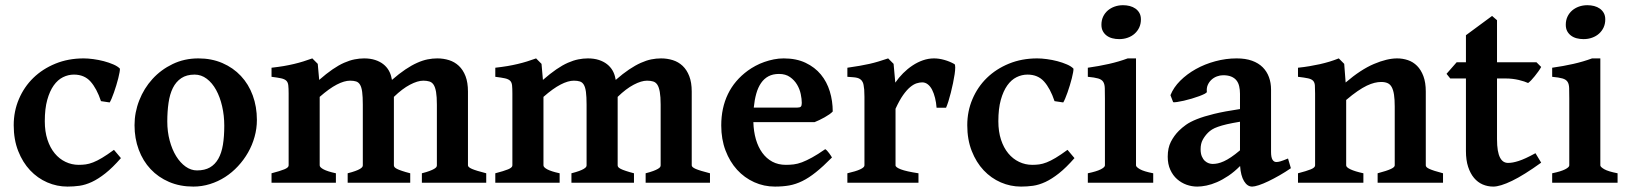

<svg xmlns="http://www.w3.org/2000/svg" viewBox="-20 -689 6143 724"><path d="M436 -92.8Q404.3 -56.6 377.4 -35.4Q350.6 -14.2 326.4 -2.9Q302.2 8.3 279.8 11.5Q257.3 14.6 234.4 14.6Q194.8 14.6 158.2 -1.2Q121.6 -17.1 93.5 -46.9Q65.4 -76.7 48.6 -119.6Q31.7 -162.6 31.7 -216.8Q31.7 -269.5 51.3 -315.4Q70.8 -361.3 105.7 -395.3Q140.6 -429.2 189 -449Q237.3 -468.8 295.4 -468.8Q311.5 -468.8 331.8 -466.1Q352.1 -463.4 371.6 -458.3Q391.1 -453.1 407.5 -446Q423.8 -439 432.1 -430.2Q432.6 -426.3 430.9 -416.5Q429.2 -406.7 426 -394Q422.9 -381.3 418.5 -367.2Q414.1 -353 409.7 -340.3Q405.3 -327.6 400.9 -317.4Q396.5 -307.1 393.6 -302.7L360.8 -307.6Q344.7 -355.5 321.3 -381.6Q297.9 -407.7 258.8 -407.7Q237.3 -407.7 217.5 -397.9Q197.8 -388.2 182.6 -366.9Q167.5 -345.7 158.2 -312.5Q148.9 -279.3 148.9 -231.9Q148.9 -192.9 158.9 -162.4Q168.9 -131.8 186.3 -110.8Q203.6 -89.8 227.1 -78.6Q250.5 -67.4 276.9 -67.4Q290.5 -67.4 303.2 -69.1Q315.9 -70.8 331.1 -76.7Q346.2 -82.5 365 -93.8Q383.8 -105 409.7 -124Z M825.7 -214.8Q825.7 -253.4 817.6 -288.3Q809.6 -323.2 794.9 -349.9Q780.3 -376.5 759.5 -392.1Q738.8 -407.7 713.9 -407.7Q683.6 -407.7 663.6 -394.3Q643.6 -380.9 631.8 -357.2Q620.1 -333.5 615.5 -301Q610.8 -268.6 610.8 -231Q610.8 -192.4 619.9 -158.7Q628.9 -125 644.3 -100.1Q659.7 -75.2 679.9 -60.8Q700.2 -46.4 722.7 -46.4Q752 -46.4 771.5 -57.6Q791 -68.8 803.2 -90.3Q815.4 -111.8 820.6 -143.1Q825.7 -174.3 825.7 -214.8ZM948.7 -236.8Q948.7 -204.1 939.9 -172.9Q931.2 -141.6 915.3 -113.8Q899.4 -85.9 877.4 -62.3Q855.5 -38.6 828.9 -21.5Q802.2 -4.4 771.7 5.1Q741.2 14.6 709 14.6Q658.7 14.6 617.7 -2.9Q576.7 -20.5 547.9 -51.3Q519 -82 503.2 -124.5Q487.3 -167 487.3 -216.8Q487.3 -265.1 505.1 -310.5Q522.9 -356 554.9 -391.1Q586.9 -426.3 631.1 -447.5Q675.3 -468.8 728 -468.8Q777.8 -468.8 818.6 -451.2Q859.4 -433.6 888.4 -402.6Q917.5 -371.6 933.1 -329.1Q948.7 -286.6 948.7 -236.8Z M1570.8 0V-35.6Q1588.4 -40 1599.4 -44.2Q1610.4 -48.3 1616.7 -52Q1623 -55.7 1625.2 -58.8Q1627.4 -62 1627.4 -65.4V-294.4Q1627.4 -324.2 1624.3 -342.3Q1621.1 -360.4 1615 -369.6Q1608.9 -378.9 1599.1 -381.8Q1589.4 -384.8 1576.2 -384.8Q1554.7 -384.8 1525.9 -369.6Q1497.1 -354.5 1465.3 -323.7V-65.4Q1465.3 -62 1467.8 -58.8Q1470.2 -55.7 1476.8 -52.2Q1483.4 -48.8 1495.6 -44.7Q1507.8 -40.5 1526.9 -35.6V0H1291V-35.6Q1308.6 -40 1319.8 -44.2Q1331.1 -48.3 1337.2 -52Q1343.3 -55.7 1345.7 -58.8Q1348.1 -62 1348.1 -65.4V-294.4Q1348.1 -324.2 1345.7 -342.3Q1343.3 -360.4 1337.6 -369.6Q1332 -378.9 1323 -381.8Q1314 -384.8 1300.3 -384.8Q1278.3 -384.8 1250 -370.1Q1221.7 -355.5 1185.5 -323.7V-65.4Q1185.5 -58.1 1200.2 -50.3Q1214.8 -42.5 1246.6 -35.6V0H1003.9V-35.6Q1036.1 -43.9 1052.2 -50.5Q1068.4 -57.1 1068.4 -65.4V-336.4Q1068.4 -356 1067.1 -367.2Q1065.9 -378.4 1059.8 -384.5Q1053.7 -390.6 1040.5 -393.6Q1027.3 -396.5 1003.9 -399.4V-433.6Q1029.3 -436.5 1049.8 -439.9Q1070.3 -443.4 1088.6 -447.8Q1106.9 -452.1 1123.5 -457.3Q1140.1 -462.4 1157.7 -468.8L1178.2 -448.2L1183.6 -387.7Q1210.9 -411.6 1234.1 -427.5Q1257.3 -443.4 1277.8 -452.4Q1298.3 -461.4 1316.9 -465.1Q1335.4 -468.8 1353 -468.8Q1376.5 -468.8 1394.5 -462.9Q1412.6 -457 1425.3 -447Q1438 -437 1445.8 -423.6Q1453.6 -410.2 1456.5 -394.5L1458 -387.7Q1485.4 -411.6 1508.8 -427.2Q1532.2 -442.9 1553 -452.1Q1573.7 -461.4 1592.3 -465.1Q1610.8 -468.8 1628.9 -468.8Q1652.3 -468.8 1673.3 -462.2Q1694.3 -455.6 1710.2 -440.7Q1726.1 -425.8 1735.4 -401.9Q1744.6 -377.9 1744.6 -343.8V-65.4Q1744.6 -58.6 1759.8 -52Q1774.9 -45.4 1813.5 -35.6V0Z M2414.6 0V-35.6Q2432.1 -40 2443.1 -44.2Q2454.1 -48.3 2460.4 -52Q2466.8 -55.7 2469 -58.8Q2471.2 -62 2471.2 -65.4V-294.4Q2471.2 -324.2 2468 -342.3Q2464.8 -360.4 2458.7 -369.6Q2452.6 -378.9 2442.9 -381.8Q2433.1 -384.8 2419.9 -384.8Q2398.4 -384.8 2369.6 -369.6Q2340.8 -354.5 2309.1 -323.7V-65.4Q2309.1 -62 2311.5 -58.8Q2314 -55.7 2320.6 -52.2Q2327.1 -48.8 2339.4 -44.7Q2351.6 -40.5 2370.6 -35.6V0H2134.8V-35.6Q2152.3 -40 2163.6 -44.2Q2174.8 -48.3 2180.9 -52Q2187 -55.7 2189.5 -58.8Q2191.9 -62 2191.9 -65.4V-294.4Q2191.9 -324.2 2189.5 -342.3Q2187 -360.4 2181.4 -369.6Q2175.8 -378.9 2166.7 -381.8Q2157.7 -384.8 2144 -384.8Q2122.1 -384.8 2093.8 -370.1Q2065.4 -355.5 2029.3 -323.7V-65.4Q2029.3 -58.1 2043.9 -50.3Q2058.6 -42.5 2090.3 -35.6V0H1847.7V-35.6Q1879.9 -43.9 1896 -50.5Q1912.1 -57.1 1912.1 -65.4V-336.4Q1912.1 -356 1910.9 -367.2Q1909.7 -378.4 1903.6 -384.5Q1897.5 -390.6 1884.3 -393.6Q1871.1 -396.5 1847.7 -399.4V-433.6Q1873 -436.5 1893.6 -439.9Q1914.1 -443.4 1932.4 -447.8Q1950.7 -452.1 1967.3 -457.3Q1983.9 -462.4 2001.5 -468.8L2022 -448.2L2027.3 -387.7Q2054.7 -411.6 2077.9 -427.5Q2101.1 -443.4 2121.6 -452.4Q2142.1 -461.4 2160.6 -465.1Q2179.2 -468.8 2196.8 -468.8Q2220.2 -468.8 2238.3 -462.9Q2256.3 -457 2269 -447Q2281.7 -437 2289.6 -423.6Q2297.4 -410.2 2300.3 -394.5L2301.8 -387.7Q2329.1 -411.6 2352.5 -427.2Q2376 -442.9 2396.7 -452.1Q2417.5 -461.4 2436 -465.1Q2454.6 -468.8 2472.7 -468.8Q2496.1 -468.8 2517.1 -462.2Q2538.1 -455.6 2554 -440.7Q2569.8 -425.8 2579.1 -401.9Q2588.4 -377.9 2588.4 -343.8V-65.4Q2588.4 -58.6 2603.5 -52Q2618.7 -45.4 2657.2 -35.6V0Z M2917.5 -410.2Q2894.5 -410.2 2877.9 -401.4Q2861.3 -392.6 2849.9 -376Q2838.4 -359.4 2831.8 -335.9Q2825.2 -312.5 2822.3 -283.2H2984.9Q2996.1 -283.2 2999.8 -286.9Q3003.4 -290.5 3003.4 -300.8Q3003.4 -315.4 2999.5 -334.2Q2995.6 -353 2985.6 -369.9Q2975.6 -386.7 2959 -398.4Q2942.4 -410.2 2917.5 -410.2ZM3120.1 -268.6Q3115.7 -263.7 3107.4 -257.8Q3099.1 -252 3089.4 -246.6Q3079.6 -241.2 3069.6 -236.3Q3059.6 -231.4 3051.8 -228.5H2820.8Q2821.8 -193.4 2830.3 -163.8Q2838.9 -134.3 2854.5 -112.8Q2870.1 -91.3 2892.3 -79.3Q2914.6 -67.4 2943.4 -67.4Q2958.5 -67.4 2972.9 -69.1Q2987.3 -70.8 3004.2 -77.1Q3021 -83.5 3042 -95Q3063 -106.4 3091.8 -126.5Q3094.7 -125 3098.9 -120.6Q3103 -116.2 3106.7 -111.1Q3110.4 -106 3113.3 -101.6Q3116.2 -97.2 3117.2 -95.2Q3083.5 -61 3056.6 -39.6Q3029.8 -18.1 3005.1 -6.1Q2980.5 5.9 2956.1 10.3Q2931.6 14.6 2902.3 14.6Q2860.8 14.6 2824 -2Q2787.1 -18.6 2759.5 -48.8Q2731.9 -79.1 2715.8 -121.6Q2699.7 -164.1 2699.7 -215.8Q2699.7 -282.2 2724.9 -334.2Q2750 -386.2 2800.3 -422.9Q2813 -432.1 2828.9 -440.7Q2844.7 -449.2 2862.1 -455.3Q2879.4 -461.4 2897.9 -465.1Q2916.5 -468.8 2935.1 -468.8Q2982.9 -468.8 3017.8 -452.1Q3052.7 -435.5 3075.4 -408Q3098.1 -380.4 3109.1 -344.2Q3120.1 -308.1 3120.1 -268.6Z M3579.1 -447.3Q3582 -445.3 3582 -434.8Q3582 -424.3 3579.8 -409.2Q3577.6 -394 3573.7 -375.5Q3569.8 -356.9 3565.4 -339.4Q3561 -321.8 3556.2 -306.6Q3551.3 -291.5 3547.4 -282.7H3511.7Q3510.3 -302.2 3505.9 -319.8Q3501.5 -337.4 3494.9 -350.3Q3488.3 -363.3 3478.8 -370.8Q3469.2 -378.4 3457.5 -378.4Q3447.8 -378.4 3436.3 -374.8Q3424.8 -371.1 3412.1 -360.6Q3399.4 -350.1 3385.5 -330.6Q3371.6 -311 3356.9 -278.8V-65.4Q3356.9 -58.1 3377.2 -50.3Q3397.5 -42.5 3443.4 -35.6V0H3175.3V-35.6Q3239.7 -50.3 3239.7 -65.4V-324.2Q3239.7 -340.3 3238.8 -351.3Q3237.8 -362.3 3236.3 -369.1Q3234.9 -376 3232.7 -379.9Q3230.5 -383.8 3228.5 -386.2Q3225.1 -389.6 3221.4 -391.8Q3217.8 -394 3212.2 -395.5Q3206.5 -397 3197.8 -397.7Q3189 -398.4 3175.3 -399.4V-433.6Q3202.1 -437.5 3221.9 -440.9Q3241.7 -444.3 3258.8 -448.2Q3275.9 -452.1 3292.2 -457Q3308.6 -461.9 3329.1 -468.8L3349.6 -448.2L3356 -377.4Q3369.1 -396.5 3385.7 -413.1Q3402.3 -429.7 3421.1 -442.1Q3439.9 -454.6 3460.4 -461.7Q3481 -468.8 3502 -468.8Q3520.5 -468.8 3540.8 -463.1Q3561 -457.5 3579.1 -447.3Z M4031.7 -92.8Q4000 -56.6 3973.1 -35.4Q3946.3 -14.2 3922.1 -2.9Q3897.9 8.3 3875.5 11.5Q3853 14.6 3830.1 14.6Q3790.5 14.6 3753.9 -1.2Q3717.3 -17.1 3689.2 -46.9Q3661.1 -76.7 3644.3 -119.6Q3627.4 -162.6 3627.4 -216.8Q3627.4 -269.5 3647 -315.4Q3666.5 -361.3 3701.4 -395.3Q3736.3 -429.2 3784.7 -449Q3833 -468.8 3891.1 -468.8Q3907.2 -468.8 3927.5 -466.1Q3947.8 -463.4 3967.3 -458.3Q3986.8 -453.1 4003.2 -446Q4019.5 -439 4027.8 -430.2Q4028.3 -426.3 4026.6 -416.5Q4024.9 -406.7 4021.7 -394Q4018.6 -381.3 4014.2 -367.2Q4009.8 -353 4005.4 -340.3Q4001 -327.6 3996.6 -317.4Q3992.2 -307.1 3989.3 -302.7L3956.5 -307.6Q3940.4 -355.5 3917 -381.6Q3893.6 -407.7 3854.5 -407.7Q3833 -407.7 3813.2 -397.9Q3793.5 -388.2 3778.3 -366.9Q3763.2 -345.7 3753.9 -312.5Q3744.6 -279.3 3744.6 -231.9Q3744.6 -192.9 3754.6 -162.4Q3764.6 -131.8 3782 -110.8Q3799.3 -89.8 3822.8 -78.6Q3846.2 -67.4 3872.6 -67.4Q3886.2 -67.4 3898.9 -69.1Q3911.6 -70.8 3926.8 -76.7Q3941.9 -82.5 3960.7 -93.8Q3979.5 -105 4005.4 -124Z M4082 0V-35.6Q4115.2 -42.5 4130.9 -50.5Q4146.5 -58.6 4146.5 -65.4V-316.4Q4146.5 -341.3 4146 -356.7Q4145.5 -372.1 4139.9 -380.6Q4134.3 -389.2 4121.1 -393.1Q4107.9 -397 4082 -399.4V-433.6Q4124 -439.5 4161.6 -448Q4199.2 -456.5 4232.4 -468.8H4263.7V-65.4Q4263.7 -59.6 4278.3 -51Q4293 -42.5 4328.6 -35.6V0ZM4282.2 -615.7Q4282.2 -599.1 4275.9 -585.4Q4269.5 -571.8 4258.5 -562Q4247.6 -552.2 4232.7 -546.9Q4217.8 -541.5 4200.2 -541.5Q4186.5 -541.5 4174.3 -544.7Q4162.1 -547.9 4153.1 -554.7Q4144 -561.5 4138.7 -571.5Q4133.3 -581.5 4133.3 -595.7Q4133.3 -612.3 4139.6 -626Q4146 -639.6 4157 -649.2Q4168 -658.7 4182.9 -664.1Q4197.8 -669.4 4214.8 -669.4Q4228 -669.4 4240.2 -666.3Q4252.4 -663.1 4261.7 -656.5Q4271 -649.9 4276.6 -639.9Q4282.2 -629.9 4282.2 -615.7Z M4552.7 -70.8Q4562 -70.8 4572.3 -73Q4582.5 -75.2 4595 -80.8Q4607.4 -86.4 4622.3 -96.4Q4637.2 -106.4 4655.8 -122.1V-230Q4626.5 -225.1 4606.4 -220.5Q4586.4 -215.8 4572.8 -210.9Q4559.1 -206.1 4550.5 -200.7Q4542 -195.3 4535.6 -189Q4522.9 -176.3 4515.1 -161.6Q4507.3 -147 4507.3 -126.5Q4507.3 -109.9 4512 -99.1Q4516.6 -88.4 4523.7 -82Q4530.8 -75.7 4538.6 -73.2Q4546.4 -70.8 4552.7 -70.8ZM4847.7 -54.7Q4827.1 -40.5 4804.9 -27.8Q4782.7 -15.1 4762.9 -5.6Q4743.2 3.9 4726.8 9.3Q4710.4 14.6 4701.7 14.6Q4683.6 14.6 4671.1 -5.9Q4658.7 -26.4 4656.2 -63Q4634.3 -41 4612.1 -26.1Q4589.8 -11.2 4569.1 -2.2Q4548.3 6.8 4529.3 10.7Q4510.3 14.6 4494.6 14.6Q4474.1 14.6 4454.3 7.6Q4434.6 0.5 4418.7 -13.4Q4402.8 -27.3 4393.1 -48.6Q4383.3 -69.8 4383.3 -98.1Q4383.3 -131.3 4395.3 -154.5Q4407.2 -177.7 4425.3 -195.8Q4437 -207.5 4452.4 -218.5Q4467.8 -229.5 4493.4 -239.7Q4519 -250 4557.9 -259.5Q4596.7 -269 4655.8 -277.8V-335.4Q4655.8 -350.6 4652.8 -363.5Q4649.9 -376.5 4642.6 -385.7Q4635.3 -395 4623 -400.1Q4610.8 -405.3 4592.3 -405.3Q4580.6 -405.3 4568.8 -400.9Q4557.1 -396.5 4548.3 -388.4Q4539.6 -380.4 4534.4 -368.9Q4529.3 -357.4 4530.8 -342.8Q4531.2 -339.8 4522.9 -335.4Q4514.6 -331.1 4502 -326.4Q4489.3 -321.8 4473.9 -317.1Q4458.5 -312.5 4444.3 -309.3Q4430.2 -306.2 4418.9 -304.4Q4407.7 -302.7 4403.8 -303.7L4393.6 -330.1Q4405.3 -359.4 4430.4 -384.5Q4455.6 -409.7 4489.3 -428.5Q4522.9 -447.3 4562.7 -458Q4602.5 -468.8 4643.1 -468.8Q4676.8 -468.8 4701.2 -460Q4725.6 -451.2 4741.5 -435.3Q4757.3 -419.4 4765.1 -397.9Q4772.9 -376.5 4772.9 -351.6V-116.2Q4772.9 -95.7 4778.3 -86.9Q4783.7 -78.1 4792.5 -78.1Q4795.9 -78.1 4799.6 -78.6Q4803.2 -79.1 4808.3 -80.6Q4813.5 -82 4820.3 -84.7Q4827.1 -87.4 4836.9 -91.3Z M5174.8 0V-35.6Q5210 -44.9 5224.6 -51.8Q5239.3 -58.6 5239.3 -65.4V-287.1Q5239.3 -314 5236.6 -331.8Q5233.9 -349.6 5228 -360.4Q5222.2 -371.1 5212.4 -375.5Q5202.6 -379.9 5188 -379.9Q5176.3 -379.9 5163.1 -376.7Q5149.9 -373.5 5134 -366Q5118.2 -358.4 5098.9 -345.2Q5079.6 -332 5056.2 -312V-65.4Q5056.2 -58.1 5072.8 -50.3Q5089.4 -42.5 5121.1 -35.6V0H4874.5V-35.6Q4906.7 -43.9 4922.9 -50.5Q4939 -57.1 4939 -65.4V-336.4Q4939 -355.5 4938.2 -366.7Q4937.5 -377.9 4931.6 -384.3Q4925.8 -390.6 4912.6 -393.6Q4899.4 -396.5 4874.5 -399.4V-433.6Q4897.9 -436 4918.2 -439.5Q4938.5 -442.9 4957 -447Q4975.6 -451.2 4993.2 -456.5Q5010.7 -461.9 5028.3 -468.8L5048.8 -448.2L5054.2 -377.9Q5111.3 -426.8 5160.9 -447.8Q5210.4 -468.8 5248.5 -468.8Q5269.5 -468.8 5289.1 -462.2Q5308.6 -455.6 5323.5 -440.7Q5338.4 -425.8 5347.4 -401.9Q5356.4 -377.9 5356.4 -343.8V-65.4Q5356.4 -62 5359.4 -58.8Q5362.3 -55.7 5369.6 -52.2Q5377 -48.8 5389.6 -44.7Q5402.3 -40.5 5421.4 -35.6V0Z M5791.5 -75.7Q5726.6 -28.8 5681.6 -7.1Q5636.7 14.6 5610.8 14.6Q5589.8 14.6 5571 6.6Q5552.2 -1.5 5538.3 -18.1Q5524.4 -34.7 5516.1 -59.8Q5507.8 -85 5507.8 -119.1V-393.1H5448.7L5434.6 -410.6L5472.7 -454.1H5507.8V-556.2L5606.4 -628.9L5625 -612.8V-454.1H5773.9L5791.5 -436.5Q5787.1 -428.2 5780.5 -419.2Q5773.9 -410.2 5767.1 -401.6Q5760.3 -393.1 5753.7 -386.2Q5747.1 -379.4 5742.2 -376Q5736.3 -378.9 5727.3 -381.8Q5718.3 -384.8 5707 -387.5Q5695.8 -390.1 5683.3 -391.6Q5670.9 -393.1 5657.7 -393.1H5625V-164.6Q5625 -139.6 5627.9 -122.3Q5630.9 -105 5636.5 -94.5Q5642.1 -84 5649.7 -79.3Q5657.2 -74.7 5666.5 -74.7Q5675.3 -74.7 5684.8 -76.4Q5694.3 -78.1 5706.5 -82Q5718.8 -85.9 5734.1 -93Q5749.5 -100.1 5770 -111.3Z M5833 0V-35.6Q5866.2 -42.5 5881.8 -50.5Q5897.5 -58.6 5897.5 -65.4V-316.4Q5897.5 -341.3 5897 -356.7Q5896.5 -372.1 5890.9 -380.6Q5885.3 -389.2 5872.1 -393.1Q5858.9 -397 5833 -399.4V-433.6Q5875 -439.5 5912.6 -448Q5950.2 -456.5 5983.4 -468.8H6014.6V-65.4Q6014.6 -59.6 6029.3 -51Q6043.9 -42.5 6079.6 -35.6V0ZM6033.2 -615.7Q6033.2 -599.1 6026.9 -585.4Q6020.5 -571.8 6009.5 -562Q5998.5 -552.2 5983.6 -546.9Q5968.8 -541.5 5951.2 -541.5Q5937.5 -541.5 5925.3 -544.7Q5913.1 -547.9 5904.1 -554.7Q5895 -561.5 5889.6 -571.5Q5884.3 -581.5 5884.3 -595.7Q5884.3 -612.3 5890.6 -626Q5897 -639.6 5908 -649.2Q5918.9 -658.7 5933.8 -664.1Q5948.7 -669.4 5965.8 -669.4Q5979 -669.4 5991.2 -666.3Q6003.4 -663.1 6012.7 -656.5Q6022 -649.9 6027.6 -639.9Q6033.2 -629.9 6033.2 -615.7Z"/></svg>

Font: Gentium Basic
Style: Bold
Weight: 700
Designer: J. Victor Gaultney and Annie Olsen
Foundry: SIL International
Version: Version 1.100